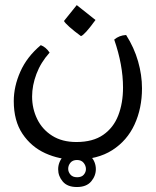

<svg xmlns="http://www.w3.org/2000/svg" viewBox="-20 -359 613 756"><path d="M275.9 269.5Q213.9 269.5 158.4 244.4Q103 219.2 68.6 168Q34.2 116.7 34.2 39.1Q34.2 -18.6 60.1 -76.9Q85.9 -135.3 140.6 -181.2Q160.6 -173.8 175.3 -151.9Q140.6 -113.3 123.5 -67.9Q106.4 -22.5 106.4 21Q106.4 68.8 126.5 109.9Q146.5 150.9 185.5 175.5Q224.6 200.2 280.8 200.2Q345.7 200.2 386.2 172.1Q426.8 144 445.6 95.5Q464.4 46.9 464.4 -14.2Q464.4 -103 429.7 -203.1Q449.2 -219.7 476.6 -221.2Q508.3 -171.4 523.7 -117.4Q539.1 -63.5 539.1 -11.2Q539.1 67.4 509.8 131.1Q480.5 194.8 422.1 232.2Q363.8 269.5 275.9 269.5ZM298.8 -216.8Q271.5 -236.8 253.4 -252.9Q235.4 -269 231.9 -276.4L282.2 -338.9L356 -280.3Q313 -221.2 298.8 -216.8ZM282.7 377.4Q245.6 377.4 227.3 356Q209 334.5 209 307.6Q209 280.3 228 257.3Q247.1 234.4 282.7 234.4Q319.3 234.4 338.4 257.1Q357.4 279.8 357.4 307.1Q357.4 333.5 338.9 355.5Q320.3 377.4 282.7 377.4ZM283.7 338.9Q301.3 338.9 309.8 328.9Q318.4 318.8 318.4 306.6Q318.4 293.5 309.3 282.2Q300.3 271 283.2 271Q266.1 271 257.3 281.7Q248.5 292.5 248.5 305.7Q248.5 317.9 257.3 328.4Q266.1 338.9 283.7 338.9Z"/></svg>

Font: Harmattan
Style: Regular
Weight: 400
Designer: George W. Nuss III and SIL International
Foundry: SIL International
Version: Version 4.000